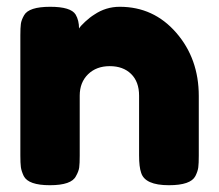

<svg xmlns="http://www.w3.org/2000/svg" viewBox="-20 -547 646 566"><path d="M333 -527Q433 -527 499.5 -450.5Q566 -374 566 -264V-88Q566 -65 564.5 -53.5Q563 -42 556 -28Q542 -1 478 -1Q407 -1 396 -38Q390 -55 390 -89V-265Q390 -306 366.5 -329Q343 -352 303.5 -352Q264 -352 239.5 -328Q215 -304 215 -265V-88Q215 -65 213.5 -53.5Q212 -42 204 -28Q191 -1 127 -1Q64 -1 50 -28Q43 -43 41.5 -54.5Q40 -66 40 -89V-443Q40 -465 41.5 -476.5Q43 -488 51 -502Q65 -527 128 -527Q189 -527 203 -504Q213 -487 213 -463Q217 -470 231 -483Q245 -496 258 -504Q292 -527 333 -527Z"/></svg>

Font: Fredoka One
Style: Regular
Weight: 400
Version: Version 1.001;April 7, 2020;FontCreator 12.0.0.2522 64-bit